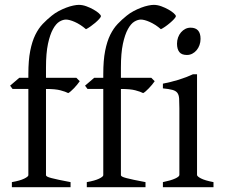

<svg xmlns="http://www.w3.org/2000/svg" viewBox="-20 -777 933 797"><path d="M398.9 -710Q398.9 -706.1 391.8 -698.2Q384.8 -690.4 375 -682.1Q365.2 -673.8 354.7 -666.5Q344.2 -659.2 336.9 -655.8Q325.2 -666 313.2 -673.6Q301.3 -681.2 290.3 -686Q279.3 -690.9 269.8 -693.4Q260.3 -695.8 253.9 -695.8Q241.2 -695.8 226.8 -687.3Q212.4 -678.7 200 -656.2Q187.5 -633.8 179.2 -595.2Q170.9 -556.6 170.9 -496.1V-454.1H296.9L311 -439.9Q306.6 -433.1 300 -425.3Q293.5 -417.5 286.9 -410.6Q280.3 -403.8 273.9 -398.2Q267.6 -392.6 263.2 -390.6Q252 -396.5 231 -402.1Q210 -407.7 170.9 -407.7V-49.8Q170.9 -46.9 176 -43.9Q181.2 -41 193.4 -37.8Q205.6 -34.7 224.9 -30.5Q244.1 -26.4 272.9 -21V0H29.3V-21Q63 -26.9 80.3 -35.4Q97.7 -43.9 97.7 -49.8V-407.7H32.2L22 -421.4L60.1 -454.1H97.7V-469.2Q97.7 -526.9 105.5 -566.2Q113.3 -605.5 126.7 -632.6Q140.1 -659.7 157.7 -678Q175.3 -696.3 194.8 -711.9Q208 -722.7 223.6 -731Q239.3 -739.3 254.6 -745.1Q270 -751 283.9 -753.9Q297.9 -756.8 307.1 -756.8Q322.3 -756.8 338.4 -751Q354.5 -745.1 367.9 -737.5Q381.3 -730 390.1 -722.2Q398.9 -714.4 398.9 -710ZM710 -710Q710 -706.1 702.9 -698.2Q695.8 -690.4 686 -682.1Q676.3 -673.8 665.8 -666.5Q655.3 -659.2 647.9 -655.8Q636.2 -666 624.3 -673.6Q612.3 -681.2 601.3 -686Q590.3 -690.9 580.8 -693.4Q571.3 -695.8 564.9 -695.8Q552.2 -695.8 537.8 -687.3Q523.4 -678.7 511 -656.2Q498.5 -633.8 490.2 -595.2Q481.9 -556.6 481.9 -496.1V-454.1H607.9L622.1 -439.9Q617.7 -433.1 611.1 -425.3Q604.5 -417.5 597.9 -410.6Q591.3 -403.8 585 -398.2Q578.6 -392.6 574.2 -390.6Q563 -396.5 542 -402.1Q521 -407.7 481.9 -407.7V-49.8Q481.9 -46.9 487.1 -43.9Q492.2 -41 504.4 -37.8Q516.6 -34.7 535.9 -30.5Q555.2 -26.4 584 -21V0H340.3V-21Q374 -26.9 391.4 -35.4Q408.7 -43.9 408.7 -49.8V-407.7H343.3L333 -421.4L371.1 -454.1H408.7V-469.2Q408.7 -526.9 416.5 -566.2Q424.3 -605.5 437.7 -632.6Q451.2 -659.7 468.8 -678Q486.3 -696.3 505.9 -711.9Q519 -722.7 534.7 -731Q550.3 -739.3 565.7 -745.1Q581.1 -751 595 -753.9Q608.9 -756.8 618.2 -756.8Q633.3 -756.8 649.4 -751Q665.5 -745.1 679 -737.5Q692.4 -730 701.2 -722.2Q710 -714.4 710 -710ZM656.2 0V-21Q689.5 -27.8 707 -35.9Q724.6 -43.9 724.6 -50.8V-327.1Q724.6 -352.1 723.6 -367.4Q722.7 -382.8 716.3 -391.4Q710 -399.9 696 -403.8Q682.1 -407.7 656.2 -410.2V-429.7Q671.4 -432.6 688.2 -436.8Q705.1 -440.9 721.7 -446Q738.3 -451.2 753.4 -457Q768.6 -462.9 781.2 -468.8H797.9V-50.8Q797.9 -44.9 814.2 -36.4Q830.6 -27.8 866.2 -21V0ZM812.5 -615.7Q812.5 -602.1 808.1 -589.8Q803.7 -577.6 796.1 -568.6Q788.6 -559.6 778.3 -554.2Q768.1 -548.8 755.9 -548.8Q733.9 -548.8 724.4 -561Q714.8 -573.2 714.8 -595.7Q714.8 -609.4 719.2 -621.6Q723.6 -633.8 731.4 -642.8Q739.3 -651.9 749.3 -657Q759.3 -662.1 771 -662.1Q812.5 -662.1 812.5 -615.7Z"/></svg>

Font: Noto Serif Devanagari
Style: Regular
Weight: 400
Designer: Monotype Design Team
Foundry: Monotype Imaging Inc.
Version: Version 1.01